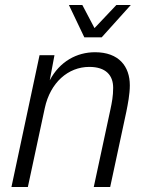

<svg xmlns="http://www.w3.org/2000/svg" viewBox="-20 -752 601 772"><path d="M319 -602H389L506 -732H448L360 -639L311 -732H257ZM26 0H92L160 -317C182 -420 254 -483 339 -483C406 -483 435 -449 435 -399C435 -366 430 -340 424 -312L357 0H423L488 -303C494 -333 502 -373 502 -409C502 -485 458 -542 362 -542C289 -542 220 -505 180 -429L199 -530H139Z"/></svg>

Font: Geist Light
Style: Italic
Weight: 300
Italic angle: -12°
Designer: Basement.studio, Andrés Briganti, Mateo Zaragoza
Foundry: Basement.studio, Vercel, Andrés Briganti, Guido Ferreyra, Mateo Zaragoza
Version: Version 1.500